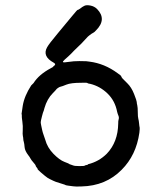

<svg xmlns="http://www.w3.org/2000/svg" viewBox="-20 -672 587 726"><path d="M347 -638Q385 -599 343 -557Q337 -550 332.5 -548Q328 -546 319.5 -539.5Q311 -533 308.5 -529.5Q306 -526 301.5 -522Q297 -518 294 -514Q291 -510 276.5 -496.5Q262 -483 259 -479.5Q256 -476 249.5 -469.5Q243 -463 238 -458.5Q233 -454 224.5 -446.5Q216 -439 218.5 -437Q221 -435 239.5 -438Q258 -441 280.5 -441Q303 -441 306 -440.5Q309 -440 318 -439Q375 -432 425 -395Q439 -385 438.5 -384Q438 -383 439.5 -380.5Q441 -378 443.5 -375Q446 -372 461.5 -357Q477 -342 487 -316.5Q497 -291 497 -286.5Q497 -282 499 -274Q501 -266 501 -248Q501 -230 503 -223Q505 -216 506 -204.5Q507 -193 508 -190.5Q509 -188 507 -170Q495 -85 440 -30Q380 31 288 33Q266 34 257 32.5Q248 31 238 30Q228 29 224 26Q222 25 205 20Q188 15 181.5 11.5Q175 8 168 5Q161 2 150 -7Q139 -16 134 -20.5Q129 -25 125 -29Q121 -33 122 -33.5Q123 -34 119 -38.5Q115 -43 115 -45.5Q115 -48 106.5 -57.5Q98 -67 95 -73Q92 -79 87 -85Q74 -102 73 -115.5Q72 -129 70 -135.5Q68 -142 68 -146.5Q68 -151 66.5 -157.5Q65 -164 66 -179.5Q67 -195 64.5 -212.5Q62 -230 62.5 -232.5Q63 -235 62.5 -238Q62 -241 61.5 -241Q61 -241 66 -272Q72 -309 98 -349L99 -350L107 -358Q127 -390 172 -414Q178 -417 180 -418.5Q182 -420 181.5 -420.5Q181 -421 183 -422Q194 -429 183 -435Q139 -459 158 -493Q165 -506 198.5 -546Q232 -586 252 -610.5Q272 -635 273.5 -634.5Q275 -634 283 -639.5Q291 -645 291 -645.5Q291 -646 299 -650Q307 -654 322 -651Q337 -648 347 -638ZM311 -358Q308 -360 287 -359Q248 -359 231 -352Q214 -345 210 -344.5Q206 -344 200 -340Q194 -336 192.5 -333.5Q191 -331 180 -320Q158 -298 148 -263Q145 -251 144 -250Q143 -249 138.5 -231.5Q134 -214 134 -210Q134 -206 136 -196.5Q138 -187 139 -182.5Q140 -178 140.5 -176Q141 -174 142 -170.5Q143 -167 144.5 -163Q146 -159 151 -144Q159 -114 182 -90.5Q205 -67 223.5 -60Q242 -53 242 -52Q242 -51 246.5 -50Q251 -49 256.5 -46.5Q262 -44 280.5 -44Q299 -44 300 -45.5Q301 -47 307 -48Q313 -49 312.5 -50Q312 -51 313 -51Q354 -61 384 -91Q426 -135 427 -205Q427 -215 428 -218Q431 -227 428 -234Q425 -241 423 -249Q415 -291 386.5 -318.5Q358 -346 321 -355Q316 -356 315 -356L310 -358Z"/></svg>

Font: TT2020 Style E
Style: Regular
Weight: 400
Version: Version 00.2